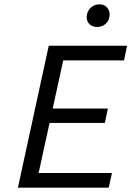

<svg xmlns="http://www.w3.org/2000/svg" viewBox="-20 -870 609 890"><path d="M484 0H63L206 -658H569L555 -590H273L159 -68H499ZM154 -300 169 -367H480L466 -300ZM430 -745Q414 -745 402 -752.5Q390 -760 385 -773Q380 -786 383 -802Q387 -823 403 -836.5Q419 -850 441 -850Q457 -850 468.5 -842Q480 -834 485 -820.5Q490 -807 487 -791Q483 -770 467.5 -757.5Q452 -745 430 -745Z"/></svg>

Font: Ysabeau Office Medium
Style: Italic
Weight: 500
Italic angle: -12°
Designer: Christian Thalmann (Catharsis Fonts)
Version: Version 2.001;gftools[0.9.30]; featfreeze: tnum,lnum,ss02